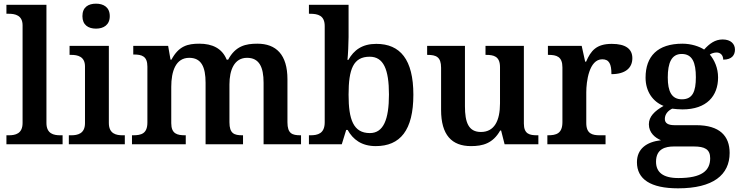

<svg xmlns="http://www.w3.org/2000/svg" viewBox="-20 -786 4032 1046"><path d="M15 0H321V-49H308C273 -49 233 -57 233 -116V-760H15V-711H28C62 -711 103 -703 103 -648V-116C103 -57 63 -49 28 -49H15Z M503 -630C544 -630 578 -650 578 -698C578 -747 544 -766 503 -766C461 -766 429 -747 429 -698C429 -650 461 -630 503 -630ZM355 0H660V-49H648C613 -49 573 -57 573 -116V-536H359V-487H368C402 -487 443 -479 443 -424V-115C443 -57 402 -49 368 -49H355Z M699 0H992V-49H989C945 -49 913 -57 913 -115V-313C913 -397 937 -471 1011 -471C1077 -471 1100 -421 1100 -335V0H1304V-49H1301C1256 -49 1230 -58 1230 -120V-326C1230 -404 1256 -471 1326 -471C1392 -471 1416 -421 1416 -335V0H1620V-49H1617C1572 -49 1546 -58 1546 -120V-354C1546 -489 1484 -548 1382 -548C1319 -548 1263 -536 1223 -461H1215C1190 -523 1136 -548 1066 -548C1003 -548 954 -536 914 -461H909L896 -536H706V-489H709C753 -489 783 -480 783 -423V-119C783 -58 750 -49 705 -49H699Z M2027 10C2160 10 2232 -76 2232 -270C2232 -462 2160 -547 2030 -547C1953 -547 1908 -513 1878 -460H1873C1876 -487 1879 -552 1879 -584V-760H1663V-711H1669C1712 -711 1749 -702 1749 -644V-120C1749 -58 1711 -49 1671 -49H1663V0H1842L1866 -78H1874C1903 -26 1950 10 2027 10ZM1995 -61C1905 -61 1879 -135 1879 -270C1879 -410 1905 -477 1994 -477C2069 -477 2099 -409 2099 -271C2099 -135 2069 -61 1995 -61Z M2546 10C2609 10 2665 -4 2705 -75H2710L2729 0H2913V-49H2907C2866 -49 2834 -55 2834 -113V-536H2625V-487H2628C2669 -487 2704 -480 2704 -420V-223C2704 -128 2673 -67 2600 -67C2532 -67 2513 -120 2513 -207V-536H2307V-487H2309C2356 -487 2383 -476 2383 -417V-187C2383 -51 2441 10 2546 10Z M2962 0H3279V-49H3248C3207 -49 3174 -57 3174 -116V-283C3174 -341 3189 -463 3261 -463C3299 -463 3311 -437 3311 -382C3386 -382 3425 -415 3425 -469C3425 -519 3389 -547 3313 -547C3229 -547 3199 -510 3173 -450H3168L3149 -536H2965V-487H2968C3012 -487 3044 -478 3044 -419V-121C3044 -58 3010 -49 2965 -49H2962Z M3674 240C3865 240 3955 167 3955 47C3955 -45 3901 -104 3773 -104H3655C3618 -104 3602 -116 3602 -138C3602 -165 3621 -184 3642 -194C3655 -192 3683 -190 3698 -190C3831 -190 3892 -264 3892 -364C3892 -416 3872 -459 3847 -489C3856 -495 3870 -500 3884 -500C3906 -500 3920 -484 3920 -461C3968 -461 3984 -487 3984 -516C3984 -546 3962 -571 3917 -571C3875 -571 3845 -548 3816 -516C3790 -533 3746 -548 3698 -548C3562 -548 3497 -479 3497 -363C3497 -287 3537 -232 3595 -209C3546 -181 3515 -151 3515 -109C3515 -63 3549 -35 3581 -22C3502 -13 3450 25 3450 98C3450 190 3524 240 3674 240ZM3695 -245C3639 -245 3618 -288 3618 -364C3618 -443 3638 -492 3694 -492C3752 -492 3771 -445 3771 -365C3771 -287 3753 -245 3695 -245ZM3676 184C3590 184 3554 151 3554 95C3554 25 3605 12 3651 12H3760C3819 12 3849 27 3849 76C3849 144 3803 184 3676 184Z"/></svg>

Font: Noto Serif Tamil SemiBold
Style: Regular
Weight: 600
Designer: Indian Type Foundry, Tom Grace, and the Monotype Design Team
Foundry: Monotype Imaging Inc.
Version: Version 2.004